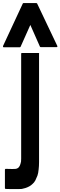

<svg xmlns="http://www.w3.org/2000/svg" viewBox="-54 -1032 399 1269"><path d="M204.1 -676.8Q204.1 -438.5 204.1 39.1Q204.1 66.4 201.2 88.9Q199.2 112.3 193.4 128.9Q186.5 146.5 179.7 160.2Q171.9 174.8 161.1 183.6Q151.4 193.4 138.7 200.2Q126 207 113.3 210.9Q98.6 214.8 89.8 216.8Q81.1 217.8 65.4 217.8Q61.5 217.8 22.5 217.8Q-15.6 216.8 -15.6 216.8Q-18.6 216.8 -19.5 215.8Q-21.5 213.9 -21.5 211.9Q-21.5 170.9 -21.5 88.9Q-21.5 87.9 -20.5 86.9Q-19.5 85.9 -18.6 85Q-18.6 84 -17.6 84Q-16.6 84 -14.6 84Q7.8 85 28.3 85Q48.8 85 51.8 84Q57.6 82 61.5 80.1Q66.4 78.1 69.3 74.2Q72.3 69.3 76.2 64.5Q79.1 58.6 81.1 51.8Q83 44.9 85 36.1Q85.9 27.3 85.9 16.6Q85.9 -213.9 85.9 -676.8Q85.9 -678.7 86.9 -680.7Q88.9 -681.6 90.8 -681.6Q127.9 -681.6 201.2 -681.6Q203.1 -681.6 204.1 -680.7Q205.1 -679.7 205.1 -678.7Q205.1 -677.7 204.1 -676.8ZM325.2 -722.7Q324.2 -722.7 323.2 -721.7Q322.3 -720.7 321.3 -720.7Q285.2 -720.7 214.8 -720.7Q213.9 -720.7 211.9 -721.7Q210.9 -722.7 210 -723.6Q188.5 -771.5 146.5 -867.2Q125 -819.3 82 -722.7Q81.1 -721.7 80.1 -720.7Q78.1 -719.7 77.1 -719.7Q42 -719.7 -29.3 -719.7Q-30.3 -719.7 -31.2 -719.7Q-32.2 -720.7 -33.2 -721.7Q-34.2 -723.6 -34.2 -724.6Q-34.2 -726.6 -34.2 -727.5Q9.8 -821.3 96.7 -1008.8Q97.7 -1010.7 98.6 -1010.7Q100.6 -1011.7 101.6 -1011.7Q129.9 -1011.7 185.5 -1011.7Q187.5 -1011.7 188.5 -1010.7Q190.4 -1010.7 191.4 -1008.8Q235.4 -915 325.2 -727.5Q325.2 -726.6 325.2 -725.6Q325.2 -725.6 325.2 -724.6Q325.2 -723.6 325.2 -722.7Z"/></svg>

Font: Typeface
Style: Regular
Weight: 400
Version: Version 1.0